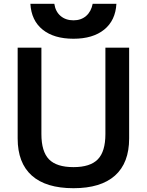

<svg xmlns="http://www.w3.org/2000/svg" viewBox="-20 -981 773 1011"><path d="M73 -252V-730H198V-275Q198 -183 238 -142Q278 -101 367 -101Q455 -101 495 -142Q535 -183 535 -275V-730H660V-252Q660 -123 585.5 -56.5Q511 10 367 10Q222 10 147.5 -56.5Q73 -123 73 -252ZM140 -961H266Q272 -920 299 -897Q326 -874 367 -874Q407 -874 433.5 -897Q460 -920 468 -961H593Q588 -873 528.5 -825Q469 -777 367 -777Q264 -777 204.5 -825Q145 -873 140 -961Z"/></svg>

Font: Enso SemiBold
Style: Regular
Weight: 600
Designer: Coji Morishita
Foundry: UNDERFOREST DESIGN
Version: Version 1.000